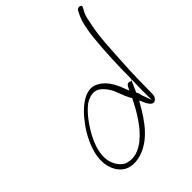

<svg xmlns="http://www.w3.org/2000/svg" viewBox="-234 -856 1060 1060"><g transform="rotate(-45 296.0 -326.5)"><path d="M77 -134C54 -64 61 -11 83 28C102 62 139 97 215 83C323 60 389 -38 440 -129L446 -140L452 -129C461 -107 476 -73 497 -75C512 -77 524 -93 524 -114C525 -190 525 -272 531 -358C537 -447 538 -546 561 -644C565 -667 570 -685 577 -699L590 -722C595 -732 591 -738 582 -740C573 -742 562 -738 558 -727L547 -705C539 -688 532 -668 527 -643C522 -620 517 -593 514 -561C504 -461 500 -353 500 -260L499 -235C498 -197 497 -160 498 -126V-93L488 -121C485 -129 482 -137 479 -146L478 -147C475 -160 474 -172 466 -182L496 -250C494 -249 490 -247 490 -246C488 -249 485 -250 481 -251C465 -253 461 -245 454 -231L447 -217L442 -230C423 -280 401 -334 352 -362C285 -406 208 -339 167 -290C131 -247 97 -195 77 -134ZM88 -53C86 -107 112 -166 138 -210C164 -254 201 -302 238 -329C265 -346 300 -358 330 -341C357 -325 381 -289 391 -261L409 -215C415 -202 421 -187 429 -177L428 -175C394 -106 347 -27 290 18V19C249 50 204 73 147 52C114 35 89 -8 88 -53ZM238 -328V-329ZM496 -250C498 -251 499 -252 499 -252V-253C499 -255 500 -258 500 -260Z"/></g></svg>

Font: Stray Cat
Style: LtExtObl
Weight: 300
Version: Version 1.0